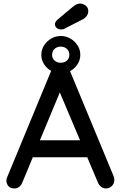

<svg xmlns="http://www.w3.org/2000/svg" viewBox="-20 -1059 685 1083"><path d="M323 -644Q294 -644 269 -658.5Q244 -673 228.5 -697Q213 -721 213 -749Q213 -779 228.5 -803Q244 -827 269 -841.5Q294 -856 323 -856Q352 -856 377 -841.5Q402 -827 417.5 -803Q433 -779 433 -749Q433 -721 417.5 -697Q402 -673 377 -658.5Q352 -644 323 -644ZM323 -705Q344 -705 357.5 -717.5Q371 -730 371 -749Q371 -772 356.5 -784Q342 -796 323 -796Q302 -796 288 -783.5Q274 -771 274 -749Q274 -730 288 -717.5Q302 -705 323 -705ZM331 -570 106 -30Q100 -14 88 -5Q76 4 61 4Q39 4 28 -8.5Q17 -21 16 -40Q16 -47 19 -56L273 -670Q280 -687 293.5 -696Q307 -705 323 -704Q338 -704 351 -695Q364 -686 370 -670L621 -65Q625 -55 625 -45Q625 -23 610.5 -9.5Q596 4 578 4Q563 4 550.5 -5.5Q538 -15 532 -30L305 -567ZM146 -172 191 -268H474L491 -172ZM325 -893Q309 -893 299.5 -901.5Q290 -910 290 -923Q290 -929 293.5 -935Q297 -941 303 -947L390 -1020Q399 -1028 410 -1033.5Q421 -1039 432 -1039Q448 -1039 463 -1027.5Q478 -1016 478 -996Q478 -983 470 -970.5Q462 -958 447 -950L347 -899Q342 -895 336 -894Q330 -893 325 -893Z"/></svg>

Font: Quicksand Light SemiBold
Style: Regular
Weight: 600
Version: Version 3.006